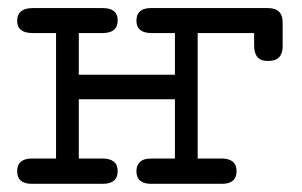

<svg xmlns="http://www.w3.org/2000/svg" viewBox="-20 -450 740 470"><path d="M59.1 -62H117.2V-369.1H60.1Q22 -369.1 22 -398.9Q22 -429.7 59.1 -430.2H231.9Q268.1 -430.2 268.1 -399.9Q268.1 -369.1 231 -369.1H172.9V-267.1H408.2V-369.1H351.1Q314 -369.1 314 -399.2Q314 -429.2 347.2 -430.2H636.2Q672.4 -430.2 671.9 -394V-336.9Q671.9 -300.8 637.2 -300.8H634.8Q601.6 -300.8 602.1 -339.8V-369.1H463.9V-62H522Q559.1 -62 559.1 -31Q559.1 0 522.9 0H350.1Q314 0 314 -30.8Q314 -49.8 329.1 -58.1Q335.9 -62 356.9 -62H408.2V-207H172.9V-62H230Q268.1 -62 268.1 -31Q268.1 0 231 0H58.1Q22 0 22 -31Q22 -62 59.1 -62Z"/></svg>

Font: CMU Typewriter Text Variable Width
Style: Medium
Weight: 500
Version: Version 0.7.0